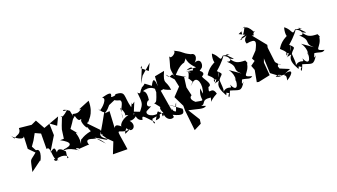

<svg xmlns="http://www.w3.org/2000/svg" viewBox="-123 -1566 4569 2603"><g transform="rotate(-20 2161.5 -264.5)"><path d="M485 9C599 -7 622 71 585 59L598 -34C524 -124 493 -87 479 -64C469 -114 485 -160 395 -93L520 -297L515 -468L605 -402L660 -516L432 -433L358 -566L284 -532L107 -550C108 -460 42 -476 3 -436L-40 -501C-13 -446 142 -351 132 -442L123 -244L205 -161C87 -59 123 -134 75 73L227 -39C210 18 322 -195 221 -188L186 -253L234 -322L285 -413L364 -377L362 -155C439 -186 376 27 465 44C354 -54 430 101 462 13Z M836 -533C729 -618 724 -541 806 -560C674 -432 687 -539 709 -497C623 -277 658 -377 630 -205L575 -204C724 -125 707 -81 574 -69C586 -39 610 -92 774 14C680 -59 811 -10 769 -5L914 -15C953 32 849 -123 999 -69C1023 -60 1064 -75 1144 52L1026 -78C1192 11 1181 47 1204 -63L1124 -81C1192 -162 1180 -69 1086 -190L1184 -2C1090 -56 1104 -92 1138 -147L998 -292C1070 -368 981 -246 1035 -316C1006 -318 1125 -366 1122 -575L957 -508H986C898 -421 840 -528 854 -441ZM945 -370C900 -357 997 -167 982 -271C979 -246 990 -216 1009 -177C865 -151 810 -78 870 -114C849 -141 832 -92 812 -8C866 -168 767 -268 835 -208L743 -320C746 -304 736 -322 744 -277C872 -451 804 -385 875 -445C901 -326 952 -388 914 -383Z M1447 13C1408 33 1490 -86 1483 -36C1534 43 1629 -40 1551 -128C1674 -107 1724 -287 1629 -182L1700 -352C1612 -273 1712 -437 1634 -294C1585 -478 1648 -527 1489 -535C1511 -517 1427 -508 1426 -519C1463 -587 1405 -576 1306 -551C1376 -530 1263 -416 1219 -398C1186 -486 1226 -368 1267 -356C1221 -270 1170 -183 1119 -97L1179 -10L1248 59L1183 221L1392 223L1381 147L1360 13C1340 -111 1402 24 1532 -29ZM1421 -96C1343 -163 1340 -117 1327 -108L1340 -345L1269 -339C1329 -379 1324 -380 1363 -424L1479 -474C1462 -499 1395 -467 1526 -434C1566 -381 1467 -329 1480 -183L1491 -339C1587 -150 1434 -248 1563 -209C1390 -165 1404 -28 1451 -150Z M1914 -533C1865 -481 1816 -512 1915 -449C1824 -571 1838 -369 1780 -455C1797 -296 1800 -287 1725 -196L1639 -229C1653 -152 1645 -98 1720 -80C1733 -147 1739 -132 1861 -2C1881 45 1826 16 1851 -49L1997 -77C1974 16 2038 -48 2039 -150C1970 -22 2066 73 2133 28L2127 -6C2266 63 2285 24 2282 -37L2108 -161C2254 -74 2174 -88 2228 -146L2186 -34C2121 -48 2163 -136 2137 -68L2087 -368C2179 -381 2061 -387 2224 -331C2206 -487 2140 -425 2221 -605L2080 -578L2071 -437C2065 -543 2047 -575 1997 -471ZM2023 -370C1990 -270 1980 -233 1944 -240C2068 -92 1950 -221 2021 -65C1933 -105 1982 -178 1887 -13C2003 -17 1924 -71 1998 -105C1867 -51 1769 -134 1815 -174L1893 -214C1795 -226 1883 -324 1892 -299C1915 -445 1854 -434 1862 -446C2018 -498 2062 -348 2021 -423ZM1963 -774 1869 -549 1926 -644 2075 -775 2026 -674 1934 -750Z M2531 13C2604 14 2550 -68 2693 -49C2675 54 2645 1 2788 -71C2754 -206 2668 -63 2712 -194C2799 -206 2662 -342 2681 -361C2745 -386 2709 -462 2501 -498C2601 -464 2620 -349 2646 -394C2624 -400 2672 -441 2717 -471C2754 -517 2742 -637 2603 -542C2703 -579 2719 -688 2641 -693C2517 -751 2566 -760 2429 -821C2485 -800 2358 -707 2355 -769C2307 -565 2301 -657 2328 -471C2312 -590 2272 -440 2224 -551L2317 -447L2340 -336L2232 -222L2305 -72V-4L2337 292L2444 238L2452 178L2347 9C2472 33 2553 72 2593 35ZM2601 -215C2519 -50 2654 -32 2478 -65C2396 -136 2452 -163 2459 -167L2430 -291L2450 -446L2484 -418L2353 -499C2356 -504 2440 -606 2516 -618C2604 -713 2489 -653 2645 -502L2510 -508C2650 -576 2600 -407 2515 -486C2547 -473 2474 -365 2501 -391L2535 -335C2487 -284 2465 -266 2535 -327C2618 -398 2661 -248 2610 -135Z M2811 -262 2849 -254C2799 -175 2753 -203 2879 -226C2818 -171 2851 -92 2900 -6C2955 -92 2833 -78 2950 -17C2908 5 2922 93 2969 -49C3097 -15 3109 26 3185 -102C3171 -90 3133 -42 3174 -134C3247 -128 3279 -93 3320 -129C3158 -171 3301 -174 3314 -326L3218 -306C3334 -318 3333 -295 3304 -361C3197 -363 3162 -378 3110 -459C3242 -391 3094 -488 3090 -531C3160 -494 3137 -510 3040 -527C2973 -453 3007 -530 2912 -604C2895 -579 2879 -411 2944 -498C2791 -442 2762 -346 2757 -351C2747 -343 2861 -280 2815 -225ZM3049 -316C3139 -194 3070 -76 3091 -194C3102 -64 3052 -1 2998 -124C3012 -30 2965 -147 2873 -55C2924 -83 2851 -255 2911 -345L2860 -181C2914 -318 2991 -266 2893 -357C3002 -450 3046 -518 3043 -518C3118 -502 3153 -397 3063 -431C3204 -304 3080 -309 3197 -212C3149 -247 3099 -282 3049 -316Z M3341 -728 3424 -688C3286 -662 3409 -628 3328 -646L3498 -687C3465 -702 3364 -643 3401 -570C3553 -598 3535 -546 3481 -441L3399 -355L3421 -312L3355 -265L3381 -197L3350 -31L3378 -25L3547 -61L3532 -248L3597 -431L3550 -322L3560 -86L3688 10C3541 -26 3671 -22 3683 -24C3715 29 3678 -17 3744 4C3703 42 3775 -30 3746 88C3857 21 3870 -41 3748 -9L3835 -45L3676 -111L3671 4C3775 -105 3655 -66 3713 -70L3692 -134C3712 -212 3786 -72 3680 -197L3674 -210L3649 -421L3657 -458L3502 -650C3560 -626 3499 -664 3563 -691C3547 -630 3521 -836 3388 -774L3452 -796C3407 -702 3373 -665 3391 -750Z M3854 -262 3892 -254C3842 -175 3796 -203 3922 -226C3861 -171 3894 -92 3943 -6C3998 -92 3876 -78 3993 -17C3951 5 3965 93 4012 -49C4140 -15 4152 26 4228 -102C4214 -90 4176 -42 4217 -134C4290 -128 4322 -93 4363 -129C4201 -171 4344 -174 4357 -326L4261 -306C4377 -318 4376 -295 4347 -361C4240 -363 4205 -378 4153 -459C4285 -391 4137 -488 4133 -531C4203 -494 4180 -510 4083 -527C4016 -453 4050 -530 3955 -604C3938 -579 3922 -411 3987 -498C3834 -442 3805 -346 3800 -351C3790 -343 3904 -280 3858 -225ZM4092 -316C4182 -194 4113 -76 4134 -194C4145 -64 4095 -1 4041 -124C4055 -30 4008 -147 3916 -55C3967 -83 3894 -255 3954 -345L3903 -181C3957 -318 4034 -266 3936 -357C4045 -450 4089 -518 4086 -518C4161 -502 4196 -397 4106 -431C4247 -304 4123 -309 4240 -212C4192 -247 4142 -282 4092 -316Z"/></g></svg>

Font: Asimov Silicon
Style: Regular
Weight: 400
Designer: Google
Version: Version 2.000980; 2014